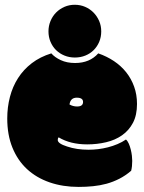

<svg xmlns="http://www.w3.org/2000/svg" viewBox="-20 -753 593 789"><path d="M296.9 -315.4Q321.3 -315.4 321.3 -334Q321.3 -351.6 295.4 -351.6Q269.5 -351.6 265.6 -323.7Q279.8 -315.4 296.9 -315.4ZM288.6 -494.1Q348.6 -494.1 383.8 -533.7Q418.9 -521.5 448.2 -502Q477.5 -482.4 498.5 -456.1Q519.5 -429.7 531.2 -397Q543 -364.3 543 -325.7Q543 -279.8 526.4 -248.3Q509.8 -216.8 481.4 -197Q453.1 -177.2 416 -168.5Q378.9 -159.7 338.4 -159.7Q269 -159.7 221.2 -188.5Q217.3 -185.5 217.3 -177.7Q217.3 -163.1 255.9 -150.9Q294.9 -137.7 343.8 -137.7Q362.8 -137.7 383.3 -140.1Q403.8 -142.6 423.8 -147.7Q443.8 -152.8 462.9 -160.9Q481.9 -168.9 497.6 -179.7Q504.4 -173.8 509.3 -162.6Q514.2 -151.4 517.3 -138.7Q520.5 -126 522 -113.3Q523.4 -100.6 523.4 -91.8Q523.4 -68.8 519 -51.3Q495.6 -31.2 470.2 -18.3Q444.8 -5.4 418 2Q391.1 9.3 362.3 12.2Q333.5 15.1 303.2 15.1Q237.8 15.1 183.6 -3.7Q129.4 -22.5 90.8 -58.3Q52.2 -94.2 31 -146.5Q9.8 -198.7 9.8 -266.1Q9.8 -312.5 20.8 -354.7Q31.7 -397 54.2 -432.1Q76.7 -467.3 110.8 -493.4Q145 -519.5 190.9 -533.7Q204.6 -517.6 229.7 -505.9Q254.9 -494.1 288.6 -494.1ZM179.2 -624Q179.2 -646.5 187.5 -666.5Q195.8 -686.5 210.4 -701.4Q225.1 -716.3 244.9 -724.9Q264.6 -733.4 287.1 -733.4Q310.1 -733.4 329.8 -724.9Q349.6 -716.3 364.3 -701.4Q378.9 -686.5 387.5 -666.7Q396 -647 396 -624Q396 -600.6 387.7 -581.1Q379.4 -561.5 365 -547.1Q350.6 -532.7 330.8 -524.7Q311 -516.6 287.6 -516.6Q264.6 -516.6 244.9 -524.7Q225.1 -532.7 210.4 -547.1Q195.8 -561.5 187.5 -581.3Q179.2 -601.1 179.2 -624Z"/></svg>

Font: Modak sl
Style: Regular
Weight: 400
Designer: Sarang Kulkarni, Maithili Shingre, Noopur Datye
Foundry: Ek Type
Version: Version 1.036;PS Version 1.000;hotconv 1.0.79;makeotf.lib2.5